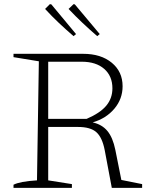

<svg xmlns="http://www.w3.org/2000/svg" viewBox="-20 -904 732 924"><path d="M564 -38 664 -18V0H518L484 -181Q472 -243 443.5 -268Q415 -293 356 -293H212V-36L326 -18V0H45V-15Q76 -31 158 -36L167 -609L45 -629V-645H380Q466 -645 518 -602Q570 -559 570 -489Q570 -428 530.5 -381Q491 -334 426 -315Q471 -305 497 -273.5Q523 -242 535 -183ZM373 -607H212V-332H397Q462 -360 491.5 -395.5Q521 -431 521 -479Q521 -538 481.5 -572.5Q442 -607 373 -607ZM334 -730Q298 -761 263.5 -793.5Q229 -826 197 -861L220 -884L227 -883L346 -740ZM448 -730Q412 -761 377.5 -793.5Q343 -826 310 -861L334 -884L340 -883L460 -740Z"/></svg>

Font: Piazzolla SC ExtraLight
Style: Regular
Weight: 200
Designer: Juan Pablo del Peral
Foundry: Huerta Tipografica
Version: Version 1.330